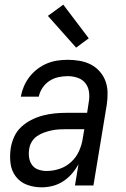

<svg xmlns="http://www.w3.org/2000/svg" viewBox="-20 -794 540 822"><path d="M158 8Q158 8 158 8Q158 8 158 8Q125 8 95.5 -3Q66 -14 47.5 -38.5Q29 -63 25 -95Q21 -127 26 -160Q30 -185 41 -209Q52 -233 71.5 -251Q91 -269 115 -281Q139 -293 164 -299.5Q189 -306 214 -308.5Q239 -311 264 -311H353L360 -357Q364 -379 361 -400.5Q358 -422 345.5 -438Q333 -454 312.5 -461Q292 -468 270 -468Q250 -468 229.5 -463.5Q209 -459 191.5 -447.5Q174 -436 162 -418Q150 -400 146 -380H69Q73 -402 82 -423.5Q91 -445 105.5 -464Q120 -483 139.5 -498Q159 -513 180.5 -522Q202 -531 224.5 -534.5Q247 -538 270 -538Q296 -538 321.5 -533.5Q347 -529 368.5 -518Q390 -507 406.5 -488.5Q423 -470 431.5 -447Q440 -424 440.5 -397.5Q441 -371 437 -345L380 0H301L316 -91Q304 -69 287.5 -50Q271 -31 250 -17.5Q229 -4 205.5 2Q182 8 158 8ZM180 -62Q207 -62 234.5 -71Q262 -80 284 -100Q306 -120 318 -146.5Q330 -173 334 -200L341 -241H264Q248 -241 232 -240Q216 -239 200 -235.5Q184 -232 168.5 -226.5Q153 -221 139 -211.5Q125 -202 116 -187Q107 -172 105 -156Q102 -138 104.5 -120Q107 -102 117 -88Q127 -74 144 -68Q161 -62 180 -62ZM306 -590 185 -726 251 -774 360 -630Z"/></svg>

Font: Iosevka Curly Oblique
Style: Regular
Weight: 400
Italic angle: -9°
Monospace: yes
Designer: Belleve Invis
Foundry: Belleve Invis
Version: Version 11.1.0; ttfautohint (v1.8.3)